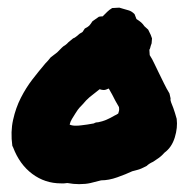

<svg xmlns="http://www.w3.org/2000/svg" viewBox="-20 -673 485 494"><path d="M11.7 -297.9Q6.8 -334 13.7 -364.7Q20.5 -395.5 33.7 -421.4Q46.9 -447.3 63.5 -468.8Q80.1 -490.2 96.7 -509.8Q100.6 -513.7 104 -517.6Q107.4 -521.5 110.4 -525.4Q116.2 -530.3 120.6 -533.2Q125 -536.1 127 -538.1Q135.7 -546.9 139.6 -550.8Q143.6 -554.7 147.5 -556.6Q150.4 -558.6 152.3 -560.5Q154.3 -562.5 156.2 -564.5L168 -574.2Q171.9 -575.2 177.7 -580.1Q184.6 -586.9 192.4 -590.8L198.2 -599.6Q206.1 -603.5 209.5 -606.9Q212.9 -610.4 217.8 -618.2L234.4 -629.9Q238.3 -630.9 244.1 -630.9Q251 -637.7 255.9 -642.6Q260.7 -647.5 268.6 -652.3L287.1 -653.3Q293 -651.4 296.9 -650.4Q302.7 -648.4 310.5 -646.5Q318.4 -644.5 326.2 -636.7L331.1 -624Q338.9 -619.1 343.3 -615.2Q347.7 -611.3 351.6 -605.5L361.3 -596.7Q366.2 -586.9 367.7 -583.5Q369.1 -580.1 371.1 -574.2L370.1 -561.5Q367.2 -553.7 366.7 -550.8Q366.2 -547.9 364.3 -544.9L365.2 -531.2Q372.1 -520.5 377.4 -508.8Q382.8 -497.1 388.7 -485.4Q395.5 -471.7 401.9 -458.5Q408.2 -445.3 416 -432.6L418.9 -419.9Q418 -415 420.4 -409.2Q422.9 -403.3 425.8 -395.5Q427.7 -389.6 430.2 -382.3Q432.6 -375 434.6 -367.2Q437.5 -344.7 429.7 -319.3Q421.9 -293.9 403.3 -280.3Q396.5 -272.5 389.2 -267.1Q381.8 -261.7 374 -256.8Q363.3 -252 357.4 -246.1Q342.8 -238.3 335 -236.3Q327.1 -234.4 320.3 -232.4Q303.7 -224.6 281.7 -216.8Q259.8 -209 240.2 -209Q225.6 -205.1 212.9 -202.1Q200.2 -199.2 183.6 -199.2Q168.9 -199.2 153.3 -202.1Q148.4 -201.2 145 -201.2Q141.6 -201.2 136.7 -201.2Q95.7 -201.2 63 -225.6Q30.3 -250 13.7 -293.9ZM173.8 -380.9Q168.9 -373 165 -366.7Q161.1 -360.4 159.2 -352.5Q165 -349.6 174.8 -349.6Q182.6 -349.6 189.5 -350.6Q196.3 -351.6 204.1 -352.5L221.7 -355.5Q225.6 -358.4 232.4 -358.4Q243.2 -360.4 253.4 -364.7Q263.7 -369.1 275.4 -376Q278.3 -377 284.2 -380.9Q287.1 -389.6 286.6 -392.1Q286.1 -394.5 286.1 -397.5Q281.2 -405.3 276.9 -413.6Q272.5 -421.9 268.6 -429.7Q266.6 -433.6 264.2 -437.5Q261.7 -441.4 259.8 -445.3Q252 -441.4 247.1 -441.4Q242.2 -441.4 236.3 -443.4Q219.7 -430.7 210.4 -422.9Q201.2 -415 193.4 -405.3Q183.6 -395.5 180.2 -390.6Q176.8 -385.7 173.8 -380.9Z"/></svg>

Font: Permanent Marker
Style: Regular
Weight: 400
Designer: Font Diner, Inc
Foundry: Font Diner, Inc
Version: Version 1.001